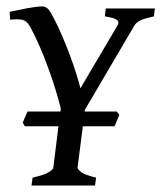

<svg xmlns="http://www.w3.org/2000/svg" viewBox="-20 -572 498 592"><path d="M457.5 -545.9 454.6 -521.5Q428.7 -516.1 414.8 -510Q400.9 -503.9 394 -492.7L241.7 -233.4L241.2 -228H340.3L348.1 -217.8L333 -182.6H235.4L219.2 -55.7Q218.8 -50.3 230.5 -41.3Q242.2 -32.2 276.4 -24.4L272.9 0H77.1L80.6 -24.4Q115.7 -32.2 129.9 -40.8Q144 -49.3 144.5 -55.7L160.2 -182.6H56.6L50.3 -193.8Q52.7 -200.7 57.1 -210.7Q61.5 -220.7 64.9 -228H166.5L167.5 -236.8Q156.7 -280.8 140.4 -329.3Q124 -377.9 105.5 -421.4Q86.9 -464.8 70.3 -493.7Q63 -505.9 51.8 -510Q40.5 -514.2 11.2 -511.2L9.8 -535.6Q31.7 -540.5 63 -546.4Q94.2 -552.2 109.9 -552.2Q125.5 -552.2 135.7 -534.2Q152.8 -504.9 171.1 -462.6Q189.5 -420.4 204.6 -376.7Q219.7 -333 228 -299.8L341.8 -492.7Q349.1 -504.4 339.8 -511Q330.6 -517.6 303.2 -521.5L306.2 -545.9Z"/></svg>

Font: Dai Banna SIL
Style: Italic
Weight: 400
Italic angle: -11°
Designer: Victor Gaultney
Foundry: SIL International
Version: Version 4.000